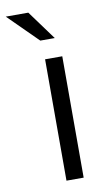

<svg xmlns="http://www.w3.org/2000/svg" viewBox="-149 -738 422 779"><g transform="rotate(-10 62.0 -349.0)"><path d="M60.1 0V-500H130.9V0ZM54.2 -578.1 -66.9 -698.2H25.9L113.8 -578.1Z"/></g></svg>

Font: LT Superior
Style: Regular
Weight: 400
Designer: Daniel Lyons
Foundry: LyonsType
Version: Version 1.000